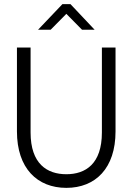

<svg xmlns="http://www.w3.org/2000/svg" viewBox="-20 -900 640 929"><path d="M62 -670V-264C62 -86 160 9 301 9C442 9 539 -86 539 -264V-670H473V-259C473 -107 394 -57 301 -57C208 -57 128 -107 128 -259V-670ZM164 -756H225L301 -833L377 -756H438L321 -880H282Z"/></svg>

Font: LT Wave Mono Light
Style: Regular
Weight: 300
Designer: Daniel Lyons
Version: Version 2.5 (Glyphs App)